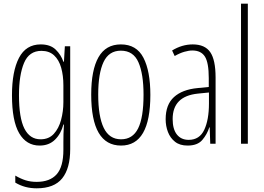

<svg xmlns="http://www.w3.org/2000/svg" viewBox="-20 -780 1434 1042"><path d="M201 -539Q253 -539 282 -511Q311 -483 324 -445H327L332 -529H361V29Q361 134 317.5 188Q274 242 179 242Q114 242 63 211V173Q92 190 119 198.5Q146 207 179 207Q251 207 287.5 166Q324 125 324 33V-8Q324 -30 324.5 -52Q325 -74 327 -104H324Q311 -54 278.5 -22Q246 10 195 10Q123 10 84 -57Q45 -124 45 -263Q45 -393 83 -466Q121 -539 201 -539ZM205 -504Q138 -504 110.5 -438.5Q83 -373 83 -263Q83 -140 112.5 -82Q142 -24 200 -24Q245 -24 272 -53.5Q299 -83 311.5 -129.5Q324 -176 324 -226V-317Q324 -370 312 -412.5Q300 -455 273.5 -479.5Q247 -504 205 -504Z M796 -265Q796 10 637 10Q475 10 475 -267Q475 -400 514.5 -469.5Q554 -539 636 -539Q721 -539 758.5 -466.5Q796 -394 796 -265ZM513 -267Q513 -148 543 -86Q573 -24 637 -24Q700 -24 729.5 -83Q759 -142 759 -266Q759 -378 731.5 -441.5Q704 -505 636 -505Q571 -505 542 -443.5Q513 -382 513 -267Z M1026 -539Q1092 -539 1121 -497Q1150 -455 1150 -359V0H1121L1118 -89H1116Q1104 -51 1078 -20.5Q1052 10 998 10Q956 10 930 -10.5Q904 -31 891.5 -63.5Q879 -96 879 -133Q879 -212 924 -253Q969 -294 1052 -302L1113 -308V-356Q1113 -440 1092 -473Q1071 -506 1024 -506Q1005 -506 980.5 -499Q956 -492 928 -476L914 -506Q968 -539 1026 -539ZM1054 -272Q917 -258 917 -134Q917 -79 940 -50Q963 -21 1004 -21Q1063 -21 1088.5 -75.5Q1114 -130 1114 -218V-278Z M1325 0H1288V-760H1325Z"/></svg>

Font: Noto Sans Gurmukhi ExtraCondensed ExtraLight
Style: Regular
Weight: 200
Width: 2
Designer: Jelle Bosma - Monotype Design Team
Foundry: Monotype Imaging Inc.
Version: Version 2.004; ttfautohint (v1.8.4.7-5d5b)